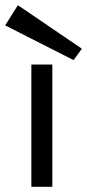

<svg xmlns="http://www.w3.org/2000/svg" viewBox="-65 -721 336 741"><path d="M56 0V-472H137V0ZM219 -489 -45 -623 4 -701 251 -533Z"/></svg>

Font: Lil Grotesk Medium
Style: Regular
Weight: 500
Designer: Bastien Sozeau
Foundry: NBR — Bastien Sozeau
Version: Version 3.003; ttfautohint (v1.8.4.7-5d5b);gftools[0.9.33]